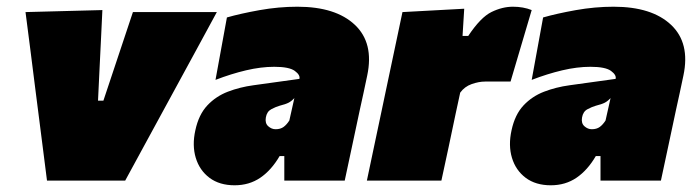

<svg xmlns="http://www.w3.org/2000/svg" viewBox="-20 -538 2073 572"><path d="M120 0Q114 -47.5 108 -94.5Q102 -141.5 96 -188.5L84.5 -278.5Q77.5 -334.5 70.2 -391.8Q63 -449 56 -502L285 -508Q283 -468.5 281.2 -427.8Q279.5 -387 277 -342L272 -238H288L376 -502H626Q596 -447 565.5 -390.5Q535 -334 504 -277.5L455 -187.5Q430 -141.5 404.2 -94.2Q378.5 -47 353 0Z M679 14Q634 14 604.2 -8.2Q574.5 -30.5 563.2 -67.8Q552 -105 562 -150Q572 -196.5 597.5 -223.8Q623 -251 658.8 -264.8Q694.5 -278.5 735 -284L872 -303Q875 -314.5 858.2 -326.8Q841.5 -339 797 -339Q757.5 -339 713 -328.5Q668.5 -318 622 -300L656 -486Q696 -497.5 753.2 -507.8Q810.5 -518 866 -518Q980 -518 1037.2 -464Q1094.5 -410 1074 -313Q1068 -285.5 1062.8 -260.2Q1057.5 -235 1052 -211L1047 -187.5Q1038 -145.5 1028.2 -99.2Q1018.5 -53 1007 0H827V-73H813Q788.5 -31 755.5 -8.5Q722.5 14 679 14ZM801 -153Q815.5 -153 824.8 -159.8Q834 -166.5 842 -179L857 -246Q849 -237 840 -232.2Q831 -227.5 813 -223Q801 -219.5 788 -212.5Q775 -205.5 772 -188Q769 -171 779 -162Q789 -153 801 -153Z M1073 0Q1084 -51.5 1094.2 -100.5Q1104.5 -149.5 1118 -213L1128.5 -263Q1141 -322.5 1153.5 -381.2Q1166 -440 1179 -502L1363 -512L1358 -431H1375Q1412 -486.5 1444.2 -502.2Q1476.5 -518 1508 -518Q1539 -518 1564 -508L1501 -295H1425Q1406.5 -295 1385.2 -287.5Q1364 -280 1351 -262L1337.5 -199.5Q1326.5 -146.5 1316.5 -99.8Q1306.5 -53 1295 0Z M1621 14Q1576 14 1546.2 -8.2Q1516.5 -30.5 1505.2 -67.8Q1494 -105 1504 -150Q1514 -196.5 1539.5 -223.8Q1565 -251 1600.8 -264.8Q1636.5 -278.5 1677 -284L1814 -303Q1817 -314.5 1800.2 -326.8Q1783.5 -339 1739 -339Q1699.5 -339 1655 -328.5Q1610.5 -318 1564 -300L1598 -486Q1638 -497.5 1695.2 -507.8Q1752.5 -518 1808 -518Q1922 -518 1979.2 -464Q2036.5 -410 2016 -313Q2010 -285.5 2004.8 -260.2Q1999.5 -235 1994 -211L1989 -187.5Q1980 -145.5 1970.2 -99.2Q1960.5 -53 1949 0H1769V-73H1755Q1730.5 -31 1697.5 -8.5Q1664.5 14 1621 14ZM1743 -153Q1757.5 -153 1766.8 -159.8Q1776 -166.5 1784 -179L1799 -246Q1791 -237 1782 -232.2Q1773 -227.5 1755 -223Q1743 -219.5 1730 -212.5Q1717 -205.5 1714 -188Q1711 -171 1721 -162Q1731 -153 1743 -153Z"/></svg>

Font: Commissioner Black
Style: Italic
Weight: 900
Italic angle: -12°
Designer: Kostas Bartsokas
Foundry: Kostas Bartsokas
Version: Version 1.000; ttfautohint (v1.8.3)